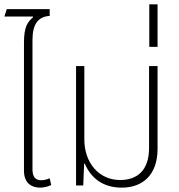

<svg xmlns="http://www.w3.org/2000/svg" viewBox="-22 -851 823 881"><path d="M161 10C177 10 197 6 213 -2L206 -33C196 -28 180 -24 167 -24C142 -24 127 -38 127 -73V-668C127 -741 154 -775 206 -778V-809H9L-2 -775H129L130 -772C104 -750 88 -728 88 -654V-67C88 -11 123 10 161 10Z M537 10C631 10 701 -47 701 -168V-548H662V-172C662 -76 614 -25 529 -25C432 -25 365 -104 365 -211V-548H327V0H360L364 -100H367C396 -33 451 10 537 10Z M663 -636H701V-831H663Z"/></svg>

Font: Noto Sans Thai SemCond ExtLt
Style: Regular
Weight: 200
Width: 4
Designer: Monotype Design Team
Foundry: Monotype Imaging Inc.
Version: Version 2.002